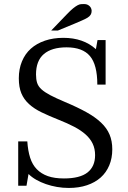

<svg xmlns="http://www.w3.org/2000/svg" viewBox="-20 -918 633 949"><path d="M320 11Q370 11 410 -2.5Q450 -16 477.5 -40.5Q505 -65 520 -100.5Q535 -136 535 -180Q535 -221 521.5 -253Q508 -285 479.5 -312Q451 -339 407 -363.5Q363 -388 301 -414Q256 -433 228.5 -447.5Q201 -462 185 -476.5Q169 -491 163.5 -508.5Q158 -526 158 -550Q158 -618 197 -651Q236 -684 309 -684Q388 -684 424.5 -641Q461 -598 461 -500H502V-720H462L454 -675Q392 -731 293 -731Q243 -731 202 -717Q161 -703 132.5 -677.5Q104 -652 88.5 -614.5Q73 -577 73 -531Q73 -487 85.5 -457Q98 -427 123 -404Q148 -381 185 -363Q222 -345 270 -326Q313 -309 346.5 -291.5Q380 -274 403 -253.5Q426 -233 438 -208Q450 -183 450 -151Q450 -95 412.5 -65.5Q375 -36 296 -36Q249 -36 216.5 -47.5Q184 -59 162 -81.5Q140 -104 129 -138.5Q118 -173 115 -219H70V0H111L121 -58Q137 -42 159 -29.5Q181 -17 207 -8Q233 1 261.5 6Q290 11 320 11ZM309 -846 233 -767H266L346 -800Q369 -810 385.5 -817Q402 -824 412.5 -830.5Q423 -837 428 -845Q433 -853 433 -864Q433 -869 431 -875Q429 -881 424.5 -886Q420 -891 413 -894.5Q406 -898 396 -898Q388 -898 380.5 -897.5Q373 -897 363.5 -892Q354 -887 341 -876.5Q328 -866 309 -846Z"/></svg>

Font: GradeGX
Style: Regular
Weight: 100
Width: 1
Designer: Adam Twardoch
Foundry: Adam Twardoch
Version: Version 2.002; DEVELOPMENT